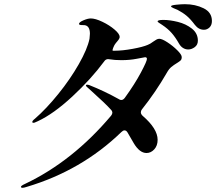

<svg xmlns="http://www.w3.org/2000/svg" viewBox="-20 -862 1040 916"><path d="M991 -762Q991 -742 979.5 -731Q968 -720 953 -720Q928 -720 910 -743Q889 -771 870.5 -786.5Q852 -802 827 -815Q820 -818 808 -823Q796 -828 796 -832Q796 -837 821 -839.5Q846 -842 862 -842Q912 -842 951.5 -822.5Q991 -803 991 -762ZM847 -590Q847 -579 842 -574Q837 -569 824 -561Q809 -552 797.5 -542.5Q786 -533 776 -515Q723 -423 657 -340Q652 -334 652 -326Q652 -318 660 -310Q732 -248 732 -195Q732 -167 716 -149.5Q700 -132 679 -132Q646 -132 618 -179L589 -229Q583 -240 574 -240Q567 -240 559 -232Q369 -48 106 30Q94 34 87 34Q80 34 80 29Q80 24 100 15Q327 -93 510 -310Q516 -318 516 -324Q516 -332 509 -339Q483 -368 416 -428L396 -446Q390 -451 390 -454Q390 -458 395 -458Q400 -458 406 -456Q479 -427 547 -389Q552 -385 559 -385Q568 -385 576 -396Q623 -461 652 -515.5Q681 -570 681 -581Q681 -589 672 -589Q665 -588 632 -581.5Q599 -575 559 -575Q527 -575 504 -579L496 -580Q484 -580 477 -569Q414 -484 325 -401.5Q236 -319 161 -284Q149 -278 145 -277Q143 -276 140 -276Q134 -276 134 -280Q134 -286 147 -296Q201 -343 258 -413.5Q315 -484 356 -556Q397 -628 407 -677Q409 -693 409 -701Q409 -739 383 -742Q379 -742 368 -742.5Q357 -743 357 -748Q357 -756 378 -765Q399 -774 413 -774Q435 -774 468.5 -758Q502 -742 526.5 -721Q551 -700 551 -686Q551 -678 541 -666.5Q531 -655 528 -650L525 -645Q513 -620 519 -620H527Q564 -620 613 -629Q662 -638 685 -648Q696 -652 712 -664Q719 -669 726 -673Q733 -677 740 -677Q753 -677 779 -660Q805 -643 826 -622Q847 -601 847 -590ZM924 -668Q924 -648 909 -637Q894 -626 878 -626Q865 -626 853.5 -633Q842 -640 834 -654Q817 -684 799 -704.5Q781 -725 754 -743Q747 -748 739.5 -752.5Q732 -757 732 -760Q732 -767 760 -767Q790 -767 828.5 -757.5Q867 -748 895.5 -725.5Q924 -703 924 -668Z"/></svg>

Font: Shippori Mincho B1
Style: Bold
Weight: 700
Designer: FONTDASU
Foundry: FONTDASU / Google Inc. / but / Adobe
Version: Version 3.110; ttfautohint (v1.8.3)